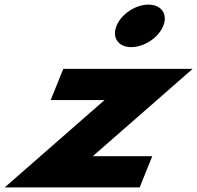

<svg xmlns="http://www.w3.org/2000/svg" viewBox="-29 -811 853 831"><path d="M613.5 -791C557.4 -791 495.8 -750 475.2 -699C454.6 -648 483.1 -607 539.2 -607C595.3 -607 657 -648 677.6 -699C698.2 -750 669.6 -791 613.5 -791ZM804.8 -513H244.9L190.4 -378H423.6L-8.5 0H575.5L630.1 -135H372.7Z"/></svg>

Font: Hussar
Style: BdWideOblFour
Weight: 700
Foundry: Cannot Into Space Fonts
Version: Version 2.00